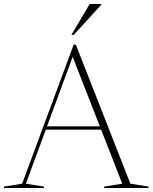

<svg xmlns="http://www.w3.org/2000/svg" viewBox="-27 -938 761 958"><path d="M195 -291V-307.5H495.5V-291ZM623.5 -21.5 714 -7V0H492.5V-7L583 -21.5L331.5 -665H339.5L102 -21.5L192.5 -7V0H-7V-7L83.5 -21.5L340.5 -715H351.5ZM329.5 -764.5 420.5 -918H478V-914L341.5 -764.5Z"/></svg>

Font: Newsreader 60pt ExtraLight
Style: Regular
Weight: 250
Designer: Hugues Gentile
Foundry: Production Type
Version: Version 1.003